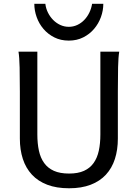

<svg xmlns="http://www.w3.org/2000/svg" viewBox="-20 -987 743 1019"><path d="M612.8 -712.9Q607.9 -683.6 606.7 -630.1Q605.5 -576.7 605.5 -500.5V-251.5Q605.5 -191.9 589.8 -143.3Q574.2 -94.7 542.2 -60.1Q510.3 -25.4 461.4 -6.6Q412.6 12.2 346.7 12.2Q279.8 12.2 230.7 -6.6Q181.6 -25.4 149.4 -60.1Q117.2 -94.7 101.3 -143.3Q85.4 -191.9 85.4 -251.5V-500.5Q85.4 -572.8 84.2 -628.2Q83 -683.6 78.1 -712.9H178.2V-273.4Q178.2 -225.6 186.5 -187.3Q194.8 -148.9 214.4 -121.8Q233.9 -94.7 266.1 -80.3Q298.3 -65.9 346.7 -65.9Q394 -65.9 425.8 -80.3Q457.5 -94.7 476.8 -121.8Q496.1 -148.9 504.4 -187.3Q512.7 -225.6 512.7 -273.4V-712.9ZM528.3 -966.8Q528.3 -931.2 515.6 -896.2Q502.9 -861.3 479.2 -833.5Q455.6 -805.7 421.6 -788.6Q387.7 -771.5 345.2 -771.5Q302.2 -771.5 268.3 -788.6Q234.4 -805.7 210.7 -833.5Q187 -861.3 174.6 -896.2Q162.1 -931.2 162.1 -966.8H220.7Q223.6 -941.9 234.6 -919.9Q245.6 -897.9 262.2 -881.1Q278.8 -864.3 300 -854.5Q321.3 -844.7 345.2 -844.7Q369.1 -844.7 390.1 -854.5Q411.1 -864.3 427.2 -881.1Q443.4 -897.9 454.1 -919.9Q464.8 -941.9 468.8 -966.8Z"/></svg>

Font: Andika Viet
Style: Regular
Weight: 400
Designer: Victor Gaultney, Annie Olsen, Julie Remington, Don Collingsworth, Eric Hays, Becca Hirsbrunner
Foundry: SIL International
Version: Version 5.000